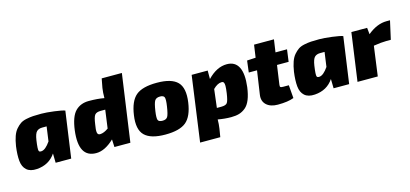

<svg xmlns="http://www.w3.org/2000/svg" viewBox="-70 -1225 4127 1931"><g transform="rotate(-15 1993.0 -260.0)"><path d="M367 0 365 -97Q298 3 170 12Q100 17 62.5 -16.5Q25 -50 19 -113Q13 -176 25 -264Q34 -322 49 -364.5Q64 -407 87.5 -434Q111 -461 135 -477.5Q159 -494 197.5 -502Q236 -510 269 -512Q302 -514 354 -514Q406 -514 487 -503.5Q568 -493 597 -482L529 0ZM374 -377H328Q291 -377 270 -356.5Q249 -336 239 -270Q225 -175 233 -159Q238 -147 260 -149Q302 -152 353 -226Z M1244 -700 1145 0H979L975 -80Q879 12 788 12Q603 12 637 -264Q655 -405 709 -459.5Q763 -514 849 -514Q943 -514 1009 -501Q1009 -561 1016 -605L1034 -700ZM987 -387H940Q895 -387 878 -365.5Q861 -344 851 -270Q841 -216 845 -188Q849 -160 877 -162Q915 -164 961 -197Z M1557 -514Q1710 -514 1771.5 -451Q1833 -388 1812 -241Q1792 -100 1724.5 -44Q1657 12 1508 12Q1356 12 1293 -50.5Q1230 -113 1251 -257Q1271 -400 1338.5 -457Q1406 -514 1557 -514ZM1553 -372Q1513 -372 1497.5 -347.5Q1482 -323 1470 -241Q1460 -172 1468.5 -151Q1477 -130 1516 -130Q1554 -130 1568.5 -153.5Q1583 -177 1595 -257Q1606 -328 1598 -350Q1590 -372 1553 -372Z M2084 -500V-412Q2180 -512 2285 -512Q2371 -512 2406.5 -442Q2442 -372 2425 -236Q2415 -161 2394.5 -110Q2374 -59 2342.5 -33Q2311 -7 2275.5 3.5Q2240 14 2192 14Q2125 14 2054 1Q2054 48 2047 94L2033 180H1823L1917 -500ZM2076 -113H2122Q2170 -113 2184.5 -134Q2199 -155 2210 -230Q2217 -280 2217 -305Q2217 -330 2210.5 -340.5Q2204 -351 2188 -351Q2146 -351 2099 -304Z M2772 -374 2744 -178Q2741 -158 2746.5 -152Q2752 -146 2775 -146H2834L2845 -10Q2784 14 2678 14Q2601 14 2559.5 -25Q2518 -64 2528 -130L2564 -374H2478L2493 -495L2583 -500L2602 -631H2809L2790 -500H2910L2893 -374Z M3261 0 3259 -97Q3192 3 3064 12Q2994 17 2956.5 -16.5Q2919 -50 2913 -113Q2907 -176 2919 -264Q2928 -322 2943 -364.5Q2958 -407 2981.5 -434Q3005 -461 3029 -477.5Q3053 -494 3091.5 -502Q3130 -510 3163 -512Q3196 -514 3248 -514Q3300 -514 3381 -503.5Q3462 -493 3491 -482L3423 0ZM3268 -377H3222Q3185 -377 3164 -356.5Q3143 -336 3133 -270Q3119 -175 3127 -159Q3132 -147 3154 -149Q3196 -152 3247 -226Z M3986 -514 3943 -322H3896Q3845 -322 3763 -309L3721 0H3510L3580 -500H3744L3751 -432Q3850 -514 3950 -514Z"/></g></svg>

Font: Exo 2.0 Black
Style: Italic
Weight: 900
Italic angle: -8°
Designer: Natanael Gama
Version: Version 1.001;PS 001.001;hotconv 1.0.70;makeotf.lib2.5.58329